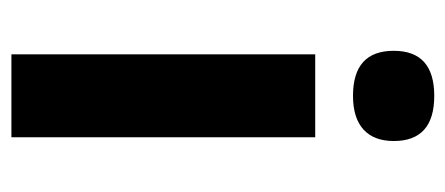

<svg xmlns="http://www.w3.org/2000/svg" viewBox="-248 -552 800 345"><g transform="rotate(90 152.5 -380.0)"><path d="M71.8 -687C71.8 -638.2 98.6 -613.8 152.8 -613.8C207 -613.8 233.9 -640.6 233.9 -687C233.9 -735.4 207 -759.8 152.8 -759.8C98.6 -759.8 71.8 -735.4 71.8 -687ZM227.1 -545.9H78.1V0H227.1Z"/></g></svg>

Font: Noto Reveo Sans
Style: Bold
Weight: 700
Designer: Monotype Design team
Foundry: Monotype Imaging Inc.
Version: Version 1.04